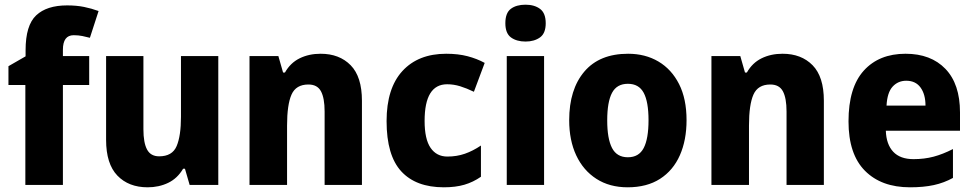

<svg xmlns="http://www.w3.org/2000/svg" viewBox="-20 -788 4148 818"><path d="M360 -426H248V0H88V-426H16V-506L89 -548V-574Q89 -680 134 -722.5Q179 -765 266 -765Q306 -765 338 -758.5Q370 -752 400 -741L363 -627Q348 -631 331 -634.5Q314 -638 294 -638Q248 -638 248 -576V-549H360Z M910 -549V0H788L768 -69H760Q736 -28 696.5 -9Q657 10 609 10Q528 10 480 -40Q432 -90 432 -192V-549H591V-237Q591 -180 606.5 -151Q622 -122 658 -122Q714 -122 732.5 -165.5Q751 -209 751 -290V-549Z M1346 -559Q1426 -559 1474 -510Q1522 -461 1522 -359V0H1363V-313Q1363 -370 1347.5 -399Q1332 -428 1294 -428Q1241 -428 1222 -385Q1203 -342 1203 -253V0H1043V-549H1166L1186 -479H1194Q1217 -520 1256.5 -539.5Q1296 -559 1346 -559Z M1871 10Q1752 10 1689.5 -58Q1627 -126 1627 -272Q1627 -412 1694.5 -485.5Q1762 -559 1881 -559Q1932 -559 1972 -548.5Q2012 -538 2045 -520L1999 -397Q1968 -412 1940.5 -420.5Q1913 -429 1885 -429Q1789 -429 1789 -273Q1789 -195 1814.5 -158Q1840 -121 1886 -121Q1926 -121 1960.5 -133Q1995 -145 2029 -168V-35Q1996 -12 1958.5 -1Q1921 10 1871 10Z M2219 -768Q2257 -768 2281 -750Q2305 -732 2305 -689Q2305 -646 2280.5 -628.5Q2256 -611 2219 -611Q2181 -611 2157 -628.5Q2133 -646 2133 -689Q2133 -733 2156.5 -750.5Q2180 -768 2219 -768ZM2298 -549V0H2139V-549Z M2905 -276Q2905 -191 2876.5 -126.5Q2848 -62 2792 -26Q2736 10 2654 10Q2577 10 2521 -26Q2465 -62 2435 -126Q2405 -190 2405 -276Q2405 -407 2469.5 -483Q2534 -559 2656 -559Q2729 -559 2785 -526Q2841 -493 2873 -430Q2905 -367 2905 -276ZM2567 -275Q2567 -197 2587.5 -157.5Q2608 -118 2655 -118Q2702 -118 2722.5 -157.5Q2743 -197 2743 -276Q2743 -354 2722.5 -392.5Q2702 -431 2655 -431Q2608 -431 2587.5 -392.5Q2567 -354 2567 -275Z M3314 -559Q3394 -559 3442 -510Q3490 -461 3490 -359V0H3331V-313Q3331 -370 3315.5 -399Q3300 -428 3262 -428Q3209 -428 3190 -385Q3171 -342 3171 -253V0H3011V-549H3134L3154 -479H3162Q3185 -520 3224.5 -539.5Q3264 -559 3314 -559Z M3838 -559Q3946 -559 4008 -494.5Q4070 -430 4070 -309V-231H3754Q3756 -173 3785.5 -141.5Q3815 -110 3872 -110Q3918 -110 3957.5 -120.5Q3997 -131 4040 -153V-30Q4002 -9 3958.5 0.5Q3915 10 3857 10Q3735 10 3665 -60.5Q3595 -131 3595 -271Q3595 -415 3660 -487Q3725 -559 3838 -559ZM3841 -444Q3806 -444 3783 -419Q3760 -394 3757 -338H3923Q3923 -386 3902 -415Q3881 -444 3841 -444Z"/></svg>

Font: Noto Sans Gurmukhi SemiCondensed ExtraBold
Style: Regular
Weight: 800
Width: 4
Designer: Jelle Bosma - Monotype Design Team
Foundry: Monotype Imaging Inc.
Version: Version 2.004; ttfautohint (v1.8.4.7-5d5b)